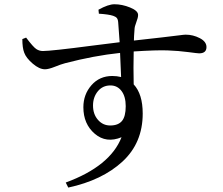

<svg xmlns="http://www.w3.org/2000/svg" viewBox="-20 -805 1040 894"><path d="M493.2 -220.7Q530.3 -220.7 547.9 -241.7Q565.4 -262.7 565.4 -310.5Q565.4 -355.5 545.9 -381.3Q526.4 -407.2 494.1 -407.2Q458 -407.2 435.5 -379.9Q413.1 -352.5 413.1 -313.5Q413.1 -273.4 436 -247.1Q459 -220.7 493.2 -220.7ZM440.4 -741.2 438.5 -759.8Q484.4 -785.2 512.7 -785.2Q548.8 -785.2 585.9 -770Q623 -754.9 623 -735.4Q623 -722.7 614.7 -701.7Q606.4 -680.7 606.4 -668Q603.5 -632.8 603.5 -616.2Q675.8 -624 734.4 -630.9Q793 -637.7 814.9 -640.6Q836.9 -643.6 844.7 -643.6Q878.9 -643.6 910.2 -627.4Q941.4 -611.3 941.4 -585.9Q941.4 -556.6 907.2 -556.6Q900.4 -556.6 856 -562.5Q811.5 -568.4 760.7 -570.3Q710 -572.3 602.5 -565.4Q600.6 -490.2 602.5 -412.1Q644.5 -367.2 644.5 -276.4Q644.5 -139.6 550.3 -52.7Q456.1 34.2 297.9 68.4L286.1 44.9Q493.2 -31.2 545.9 -166Q474.6 -136.7 421.4 -182.1Q368.2 -227.5 368.2 -305.7Q368.2 -365.2 405.8 -408.2Q443.4 -451.2 502.9 -451.2Q524.4 -451.2 543.9 -446.3Q541 -526.4 539.1 -558.6Q418 -545.9 283.2 -510.7Q264.6 -505.9 235.4 -494.1Q206.1 -482.4 189.5 -482.4Q163.1 -482.4 132.3 -508.8Q101.6 -535.2 92.8 -559.6Q84 -582 84 -623L101.6 -629.9Q134.8 -585.9 148.9 -576.7Q163.1 -567.4 179.7 -567.4Q197.3 -567.4 256.3 -573.7Q315.4 -580.1 408.2 -592.3Q501 -604.5 537.1 -608.4Q536.1 -630.9 530.3 -701.2Q529.3 -714.8 523.9 -721.2Q518.6 -727.5 506.8 -731.4Q486.3 -738.3 440.4 -741.2Z"/></svg>

Font: GenYoMin TW TTF Medium
Style: Regular
Weight: 500
Version: Version 1.300